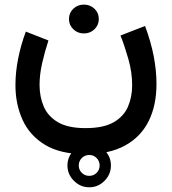

<svg xmlns="http://www.w3.org/2000/svg" viewBox="-20 -437 728 813"><path d="M265.6 263.7Q265.6 226.1 293 199Q320.3 171.9 357.9 171.9Q395.5 171.9 422.6 199Q449.7 226.1 449.7 263.7Q449.7 301.3 422.6 328.6Q395.5 356 357.9 356Q320.3 356 293 328.6Q265.6 301.3 265.6 263.7ZM313.5 263.7Q313.5 282.2 326.4 294.9Q339.4 307.6 357.9 307.6Q376.5 307.6 389.2 294.9Q401.9 282.2 401.9 263.7Q401.9 245.1 389.2 232.2Q376.5 219.2 357.9 219.2Q339.4 219.2 326.4 232.2Q313.5 245.1 313.5 263.7ZM272 -356.4Q272 -382.3 290.3 -399.9Q308.6 -417.5 335.4 -417.5Q361.8 -417.5 380.1 -399.9Q398.4 -382.3 398.4 -356.4Q398.4 -331.1 380.1 -313.2Q361.8 -295.4 335.4 -295.4Q308.6 -295.4 290.3 -313.2Q272 -331.1 272 -356.4ZM341.8 105.5Q418.5 105.5 461.4 80.6Q504.4 55.7 522 14.4Q539.6 -26.9 539.6 -75.7Q539.6 -131.3 523.4 -187.7Q507.3 -244.1 490.2 -286.6L594.2 -327.1Q619.1 -259.8 630.9 -199.2Q642.6 -138.7 642.6 -80.6Q642.6 8.3 609.9 75Q577.1 141.6 510.5 178.7Q443.8 215.8 341.8 215.8Q236.3 215.8 171.1 176.5Q106 137.2 75.7 70.8Q45.4 4.4 45.4 -76.7Q45.4 -131.3 56.9 -189.2Q68.4 -247.1 89.4 -303.2L185.1 -265.6Q169.4 -217.8 158.4 -169.4Q147.5 -121.1 147.5 -77.6Q147.5 -27.3 165.3 14.2Q183.1 55.7 225.6 80.6Q268.1 105.5 341.8 105.5Z"/></svg>

Font: Vazirmatn RD UI Medium
Style: Regular
Weight: 500
Designer: Saber Rastikerdar
Foundry: Saber Rastikerdar
Version: Version 33.003